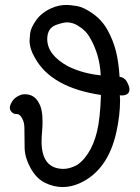

<svg xmlns="http://www.w3.org/2000/svg" viewBox="-20 -733 570 780"><path d="M389.2 -426.8Q385.3 -511.7 345.2 -580.1Q328.1 -610.8 293 -630.9Q272.9 -642.1 252 -642.1Q236.8 -642.1 208 -631.8Q171.9 -618.7 171.9 -574.2Q171.9 -509.3 257.8 -462.9Q315.9 -434.6 389.2 -426.8ZM234.9 26.9Q197.8 26.9 162.8 9.5Q127.9 -7.8 105 -48.8Q82 -89.8 80.1 -128.9L79.1 -213.9Q79.1 -235.8 69.6 -252.9Q60.1 -270 47.9 -270H43Q34.2 -270 24.9 -280.8Q20 -286.6 20 -295.9Q20 -305.2 29.5 -321Q39.1 -336.9 59.1 -345.2Q68.8 -350.1 81.1 -350.1Q119.1 -350.1 137.2 -315.9Q153.3 -290 152.8 -237.8Q152.8 -219.7 150.9 -198.2Q148.9 -176.8 148.9 -158.2Q148.9 -47.4 237.8 -46.9Q260.7 -46.9 286.4 -59.3Q312 -71.8 336.4 -107.9Q360.8 -144 374 -198Q387.2 -252 390.1 -347.2Q189.9 -377 123 -496.1Q100.1 -534.2 100.1 -568.8Q100.1 -574.7 102.5 -597.4Q105 -620.1 127 -651.1Q148.9 -682.1 189.9 -700.2Q219.7 -713.4 252 -712.9Q264.2 -712.9 292 -708.5Q319.8 -704.1 357.4 -677.5Q395 -650.9 417.5 -609.9Q439.9 -568.8 450.9 -525.4Q461.9 -481.9 465.8 -420.9Q485.8 -418.9 495.8 -400.4Q505.9 -381.8 505.9 -370.1Q505.9 -345.2 473.1 -345.2L466.8 -346.2L467.8 -326.2Q467.8 -265.1 453.1 -198.2Q418.9 -41 304.2 11.2Q269 26.9 234.9 26.9Z"/></svg>

Font: LXGW WenKai Screen R
Style: Regular
Weight: 400
Designer: Fontworks Inc.
Version: Version 1.235;May 31, 2022